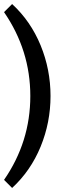

<svg xmlns="http://www.w3.org/2000/svg" viewBox="-20 -755 325 950"><path d="M40 175 0 135Q130 -53 130 -280Q130 -506 0 -695L40 -735Q132 -650 181 -530.5Q230 -411 230 -280Q230 -149 181 -29.5Q132 90 40 175Z"/></svg>

Font: Scada
Style: Regular
Weight: 400
Designer: Jovanny Lemonad
Foundry: Jovanny Lemonad
Version: Version 4.100;PS 004.100;hotconv 1.0.88;makeotf.lib2.5.64775